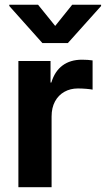

<svg xmlns="http://www.w3.org/2000/svg" viewBox="-20 -785 444 805"><path d="M57.1 0V-529.3H191.9V-439H195.3Q209.5 -486.3 242.2 -510.5Q274.9 -534.7 323.7 -534.7Q335.9 -534.7 347.7 -533.9Q359.4 -533.2 368.2 -531.7V-409.2Q359.4 -411.1 341.6 -412.6Q323.7 -414.1 306.6 -414.1Q274.9 -414.1 250 -400.1Q225.1 -386.2 210.7 -359.9Q196.3 -333.5 196.3 -296.4V0ZM139.6 -765.1 211.4 -676.3 282.7 -765.1H403.8V-759.8L264.6 -604.5H157.7L19 -759.8V-765.1Z"/></svg>

Font: Inter Cardless Tabular Bold
Style: Bold
Weight: 700
Designer: Rasmus Andersson
Foundry: rsms
Version: Version 4.000;git-4fc901f